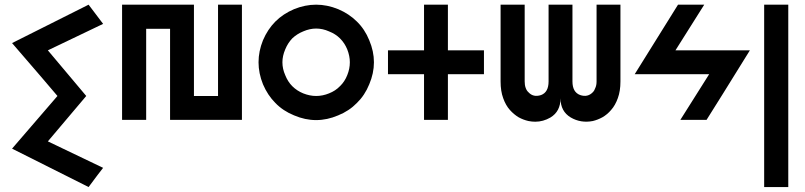

<svg xmlns="http://www.w3.org/2000/svg" viewBox="-20 -500 3357 801"><path d="M349.6 280.3Q269.5 240.2 30.3 120.1Q77.1 65.4 219.7 -99.6Q172.9 -155.3 30.3 -320.3Q110.4 -360.4 349.6 -480.5Q365.2 -460 410.2 -400.4Q352.5 -372.1 179.7 -290Q219.7 -242.2 339.8 -99.6Q299.8 -52.7 179.7 89.8Q237.3 117.2 410.2 200.2Q394.5 219.7 349.6 280.3Z M589.8 0Q564.5 0 489.3 0Q489.3 -120.1 489.3 -480.5Q564.5 -480.5 789.1 -480.5Q789.1 -384.8 789.1 -99.6Q814.5 -99.6 889.6 -99.6Q889.6 -195.3 889.6 -480.5Q914.1 -480.5 989.3 -480.5Q989.3 -360.4 989.3 0Q914.1 0 689.5 0Q689.5 -94.7 689.5 -379.9Q664.1 -379.9 589.8 -379.9Q589.8 -285.2 589.8 0Z M1468.8 -70.3Q1436.5 -37.1 1390.6 -18.6Q1344.7 1 1298.8 1Q1252.9 1 1207 -18.6Q1161.1 -37.1 1128.9 -70.3Q1096.7 -102.5 1077.1 -148.4Q1058.6 -194.3 1058.6 -240.2Q1058.6 -286.1 1077.1 -332Q1096.7 -377.9 1128.9 -410.2Q1161.1 -442.4 1207 -461.9Q1252.9 -480.5 1298.8 -480.5Q1344.7 -480.5 1390.6 -461.9Q1436.5 -442.4 1468.8 -410.2Q1502 -377.9 1520.5 -332Q1540 -286.1 1540 -240.2Q1540 -194.3 1520.5 -148.4Q1502 -102.5 1468.8 -70.3ZM1439.5 -240.2Q1439.5 -266.6 1428.7 -293.9Q1418 -320.3 1398.4 -339.8Q1379.9 -358.4 1352.5 -369.1Q1326.2 -380.9 1298.8 -380.9Q1272.5 -380.9 1245.1 -369.1Q1218.8 -358.4 1199.2 -339.8Q1180.7 -320.3 1169.9 -293.9Q1158.2 -266.6 1158.2 -240.2Q1158.2 -212.9 1169.9 -186.5Q1180.7 -159.2 1199.2 -140.6Q1218.8 -121.1 1245.1 -110.4Q1272.5 -99.6 1298.8 -99.6Q1326.2 -99.6 1352.5 -110.4Q1379.9 -121.1 1398.4 -140.6Q1418 -159.2 1428.7 -186.5Q1439.5 -212.9 1439.5 -240.2Z M1848.6 -480.5Q1824.2 -480.5 1749 -480.5Q1749 -432.6 1749 -290Q1711.9 -290 1598.6 -290Q1598.6 -264.6 1598.6 -190.4Q1636.7 -190.4 1749 -190.4Q1749 -142.6 1749 0Q1774.4 0 1848.6 0Q1848.6 -47.9 1848.6 -190.4Q1886.7 -190.4 1999 -190.4Q1999 -214.8 1999 -290Q1961.9 -290 1848.6 -290Q1848.6 -337.9 1848.6 -480.5Z M2068.4 -480.5Q2068.4 -373 2068.4 -160.2Q2068.4 -120.1 2079.1 -90.8Q2089.8 -60.5 2107.4 -41Q2124 -22.5 2143.6 -10.7Q2163.1 0 2184.6 4.9Q2199.2 7.8 2212.9 7.8Q2246.1 7.8 2276.4 -9.8Q2318.4 -35.2 2318.4 -89.8Q2318.4 -35.2 2361.3 -9.8Q2403.3 14.6 2453.1 4.9Q2473.6 0 2493.2 -10.7Q2513.7 -22.5 2529.3 -41Q2546.9 -60.5 2557.6 -90.8Q2568.4 -120.1 2568.4 -160.2Q2568.4 -266.6 2568.4 -480.5Q2535.2 -480.5 2468.8 -480.5Q2468.8 -373 2468.8 -160.2Q2468.8 -144.5 2463.9 -133.8Q2460 -122.1 2453.1 -115.2Q2431.6 -92.8 2400.4 -103.5Q2368.2 -115.2 2368.2 -160.2Q2368.2 -266.6 2368.2 -480.5Q2335 -480.5 2268.6 -480.5Q2268.6 -373 2268.6 -160.2Q2268.6 -115.2 2237.3 -103.5Q2205.1 -92.8 2184.6 -115.2Q2176.8 -122.1 2172.9 -133.8Q2168.9 -144.5 2168.9 -160.2Q2168.9 -266.6 2168.9 -480.5Q2135.7 -480.5 2068.4 -480.5Z M2808.6 -480.5Q2762.7 -407.2 2627.9 -190.4Q2706.1 -190.4 2938.5 -190.4Q2908.2 -142.6 2818.4 0Q2845.7 0 2927.7 0Q2973.6 -72.3 3108.4 -290Q3030.3 -290 2797.9 -290Q2828.1 -337.9 2918 -480.5Q2890.6 -480.5 2808.6 -480.5Z M3168 -480.5Q3168 -290 3168 280.3Q3193.4 280.3 3268.6 280.3Q3268.6 89.8 3268.6 -480.5Q3243.2 -480.5 3168 -480.5Z"/></svg>

Font: Alibu-Mazigh Belkasim 1
Style: Bold
Weight: 400
Designer: Mazigh Moubarik Belkasim
Version: Version 1.0